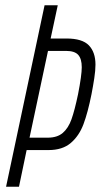

<svg xmlns="http://www.w3.org/2000/svg" viewBox="-20 -708 382 728"><path d="M149 -688H199L172 -562H232Q292 -562 317 -536Q342 -510 342 -463Q342 -441 337.5 -411.5Q333 -382 327 -351Q313 -281 296.5 -237Q280 -193 248.5 -166Q217 -139 164 -139H81L52 0H3ZM276 -351Q290 -423 290 -453Q290 -485 276.5 -500Q263 -515 230 -515H162L92 -186H161Q197 -186 218 -204Q239 -222 251 -255.5Q263 -289 276 -351Z"/></svg>

Font: Saira Ultra Condensed Light
Style: Italic
Weight: 300
Width: 1
Italic angle: -12°
Designer: Hector Gatti with collaboration of the Omnibus-Type team
Foundry: Omnibus-Type
Version: Version 1.001; ttfautohint (v1.8)